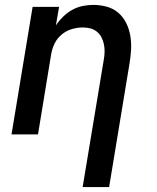

<svg xmlns="http://www.w3.org/2000/svg" viewBox="-20 -548 640 783"><path d="M317 215 403 -303Q406 -319 406.5 -335Q407 -351 404 -366.5Q401 -382 394 -395.5Q387 -409 375.5 -418.5Q364 -428 349 -432Q334 -436 317 -436Q296 -436 273.5 -429.5Q251 -423 232.5 -408Q214 -393 203.5 -372Q193 -351 189 -329L135 0H27L113 -520H221L208 -445Q221 -464 238 -480.5Q255 -497 275 -508Q295 -519 317 -523.5Q339 -528 360 -528Q389 -528 416 -520.5Q443 -513 463 -495.5Q483 -478 495 -453.5Q507 -429 511.5 -401.5Q516 -374 514.5 -345.5Q513 -317 508 -288L425 215Z"/></svg>

Font: Iosevka Aile Semibold
Style: Italic
Weight: 600
Italic angle: -9°
Designer: Belleve Invis
Foundry: Belleve Invis
Version: Version 31.1.0; ttfautohint (v1.8.4)